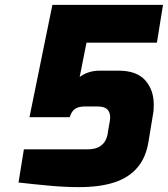

<svg xmlns="http://www.w3.org/2000/svg" viewBox="-20 -762 689 788"><path d="M304 6Q247 6 181.5 0Q116 -6 56 -13L78 -149H337Q371 -149 389 -160.5Q407 -172 414.5 -189Q422 -206 423 -221L430 -261Q431 -266 431.5 -271Q432 -276 432 -281Q432 -302 420 -313.5Q408 -325 380 -325H329Q301 -325 287 -314.5Q273 -304 266 -281H101L195 -742H649L624 -587H335L307 -446Q324 -459 345 -465.5Q366 -472 388 -472H466Q541 -472 576 -432.5Q611 -393 611 -333Q611 -323 610.5 -313Q610 -303 608 -293L590 -184Q580 -117 544.5 -75Q509 -33 449.5 -13.5Q390 6 304 6Z"/></svg>

Font: Exo Thin ExtraBold
Style: Italic
Weight: 800
Italic angle: -9°
Version: Version 2.000